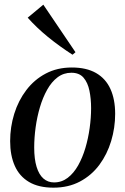

<svg xmlns="http://www.w3.org/2000/svg" viewBox="-20 -812 549 842"><path d="M295 -516Q359 -516 401.2 -491.8Q443.5 -467.5 464.2 -422Q485 -376.5 485 -312.5Q485 -251.5 467.5 -193.5Q450 -135.5 415.8 -89.2Q381.5 -43 330.8 -16Q280 11 214.5 11Q149.5 11 107.2 -14Q65 -39 44.8 -84.8Q24.5 -130.5 24.5 -193Q24.5 -255 42.5 -313Q60.5 -371 95.5 -417Q130.5 -463 180.8 -489.5Q231 -516 295 -516ZM293 -493Q259 -493 232.5 -473Q206 -453 186.8 -418.5Q167.5 -384 155 -341.5Q142.5 -299 136.2 -253.2Q130 -207.5 130 -165Q130 -114.5 140.5 -80.2Q151 -46 170.5 -29Q190 -12 217 -12Q250.5 -12 277 -32.2Q303.5 -52.5 322.8 -86.8Q342 -121 354.5 -163.2Q367 -205.5 373.2 -250.5Q379.5 -295.5 379.5 -337.5Q379.5 -379 372.2 -414.2Q365 -449.5 346.5 -471.2Q328 -493 293 -493ZM298 -572Q271 -589.5 243.5 -609.2Q216 -629 190.2 -650Q164.5 -671 142 -692.5Q119.5 -714 101.5 -734.5L170 -791.5L311 -583Z"/></svg>

Font: Merriweather 144pt
Style: Italic
Weight: 400
Italic angle: -7.8°
Version: Version 2.101